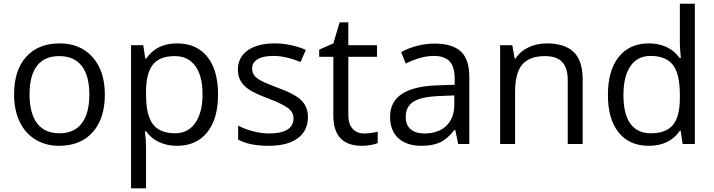

<svg xmlns="http://www.w3.org/2000/svg" viewBox="-20 -780 3870 1040"><path d="M547.9 -268.1Q547.9 -137.2 481.9 -63.7Q416 9.8 299.8 9.8Q228 9.8 172.4 -23.9Q116.7 -57.6 86.4 -120.6Q56.2 -183.6 56.2 -268.1Q56.2 -398.9 121.6 -471.9Q187 -544.9 303.2 -544.9Q415.5 -544.9 481.7 -470.2Q547.9 -395.5 547.9 -268.1ZM140.1 -268.1Q140.1 -165.5 181.2 -111.8Q222.2 -58.1 301.8 -58.1Q381.3 -58.1 422.6 -111.6Q463.9 -165 463.9 -268.1Q463.9 -370.1 422.6 -423.1Q381.3 -476.1 300.8 -476.1Q221.2 -476.1 180.7 -423.8Q140.1 -371.6 140.1 -268.1Z M939 9.8Q886.7 9.8 843.5 -9.5Q800.3 -28.8 771 -68.8H765.1Q771 -22 771 20V240.2H689.9V-535.2H755.9L767.1 -461.9H771Q802.2 -505.9 843.8 -525.4Q885.3 -544.9 939 -544.9Q1045.4 -544.9 1103.3 -472.2Q1161.1 -399.4 1161.1 -268.1Q1161.1 -136.2 1102.3 -63.2Q1043.5 9.8 939 9.8ZM927.2 -476.1Q845.2 -476.1 808.6 -430.7Q772 -385.3 771 -286.1V-268.1Q771 -155.3 808.6 -106.7Q846.2 -58.1 929.2 -58.1Q998.5 -58.1 1037.8 -114.3Q1077.1 -170.4 1077.1 -269Q1077.1 -369.1 1037.8 -422.6Q998.5 -476.1 927.2 -476.1Z M1647.9 -146Q1647.9 -71.3 1592.3 -30.8Q1536.6 9.8 1436 9.8Q1329.6 9.8 1270 -23.9V-99.1Q1308.6 -79.6 1352.8 -68.4Q1397 -57.1 1438 -57.1Q1501.5 -57.1 1535.6 -77.4Q1569.8 -97.7 1569.8 -139.2Q1569.8 -170.4 1542.7 -192.6Q1515.6 -214.8 1437 -245.1Q1362.3 -272.9 1330.8 -293.7Q1299.3 -314.5 1283.9 -340.8Q1268.6 -367.2 1268.6 -403.8Q1268.6 -469.2 1321.8 -507.1Q1375 -544.9 1467.8 -544.9Q1554.2 -544.9 1636.7 -509.8L1607.9 -443.8Q1527.3 -477.1 1461.9 -477.1Q1404.3 -477.1 1375 -459Q1345.7 -440.9 1345.7 -409.2Q1345.7 -387.7 1356.7 -372.6Q1367.7 -357.4 1392.1 -343.8Q1416.5 -330.1 1485.8 -304.2Q1581.1 -269.5 1614.5 -234.4Q1647.9 -199.2 1647.9 -146Z M1952.6 -57.1Q1974.1 -57.1 1994.1 -60.3Q2014.2 -63.5 2025.9 -66.9V-4.9Q2012.7 1.5 1987.1 5.6Q1961.4 9.8 1940.9 9.8Q1785.6 9.8 1785.6 -153.8V-472.2H1709V-511.2L1785.6 -544.9L1819.8 -659.2H1866.7V-535.2H2022V-472.2H1866.7V-157.2Q1866.7 -108.9 1889.6 -83Q1912.6 -57.1 1952.6 -57.1Z M2461.9 0 2445.8 -76.2H2441.9Q2401.9 -25.9 2362.1 -8.1Q2322.3 9.8 2262.7 9.8Q2183.1 9.8 2137.9 -31.2Q2092.8 -72.3 2092.8 -147.9Q2092.8 -310.1 2352.1 -317.9L2442.9 -320.8V-354Q2442.9 -417 2415.8 -447Q2388.7 -477.1 2329.1 -477.1Q2262.2 -477.1 2177.7 -436L2152.8 -498Q2192.4 -519.5 2239.5 -531.7Q2286.6 -543.9 2334 -543.9Q2429.7 -543.9 2475.8 -501.5Q2522 -459 2522 -365.2V0ZM2278.8 -57.1Q2354.5 -57.1 2397.7 -98.6Q2440.9 -140.1 2440.9 -214.8V-263.2L2359.9 -259.8Q2263.2 -256.3 2220.5 -229.7Q2177.7 -203.1 2177.7 -147Q2177.7 -103 2204.3 -80.1Q2231 -57.1 2278.8 -57.1Z M3055.2 0V-346.2Q3055.2 -411.6 3025.4 -443.8Q2995.6 -476.1 2932.1 -476.1Q2848.1 -476.1 2809.1 -430.7Q2770 -385.3 2770 -280.8V0H2689V-535.2H2754.9L2768.1 -461.9H2772Q2796.9 -501.5 2841.8 -523.2Q2886.7 -544.9 2941.9 -544.9Q3038.6 -544.9 3087.4 -498.3Q3136.2 -451.7 3136.2 -349.1V0Z M3667 -71.8H3662.6Q3606.4 9.8 3494.6 9.8Q3389.6 9.8 3331.3 -62Q3272.9 -133.8 3272.9 -266.1Q3272.9 -398.4 3331.5 -471.7Q3390.1 -544.9 3494.6 -544.9Q3603.5 -544.9 3661.6 -465.8H3668L3664.6 -504.4L3662.6 -542V-759.8H3743.7V0H3677.7ZM3504.9 -58.1Q3587.9 -58.1 3625.2 -103.3Q3662.6 -148.4 3662.6 -249V-266.1Q3662.6 -379.9 3624.8 -428.5Q3586.9 -477.1 3503.9 -477.1Q3432.6 -477.1 3394.8 -421.6Q3356.9 -366.2 3356.9 -265.1Q3356.9 -162.6 3394.5 -110.4Q3432.1 -58.1 3504.9 -58.1Z"/></svg>

Font: f02034202
Style: Regular
Weight: 400
Foundry: Ascender Corporation
Version: Version 1.10